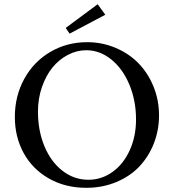

<svg xmlns="http://www.w3.org/2000/svg" viewBox="-20 -876 823 909"><path d="M309.6 -716.8 291 -743.7 442.4 -856 478.5 -806.2ZM388.2 13.2Q289.1 13.2 211.4 -31Q133.8 -75.2 92 -151.4Q50.3 -227.5 50.3 -322.3Q50.3 -421.9 95.2 -503.2Q140.1 -584.5 218.5 -630.4Q296.9 -676.3 392.6 -676.3Q463.9 -676.3 527.3 -649.4Q590.8 -622.6 635.7 -576.4Q680.7 -530.3 706.8 -466.1Q732.9 -401.9 732.9 -329.6Q732.9 -259.8 708.5 -197.3Q684.1 -134.8 640.1 -88.1Q596.2 -41.5 530.8 -14.2Q465.3 13.2 388.2 13.2ZM398.4 -24.9Q460.9 -24.9 512.7 -62Q564.5 -99.1 594.2 -164.6Q624 -230 624 -310.1Q624 -399.9 592.5 -475.3Q561 -550.8 506.8 -594.5Q452.6 -638.2 388.2 -638.2Q343.3 -638.2 301.3 -616.2Q259.3 -594.2 228.3 -556.2Q197.3 -518.1 178.5 -463.6Q159.7 -409.2 159.7 -348.1Q159.7 -257.8 190.2 -184.1Q220.7 -110.4 275.6 -67.6Q330.6 -24.9 398.4 -24.9Z"/></svg>

Font: Elstob 8pt
Style: Regular
Weight: 400
Designer: Peter S. Baker
Version: Version 1.015